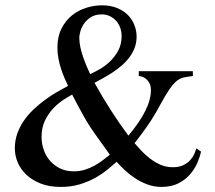

<svg xmlns="http://www.w3.org/2000/svg" viewBox="-20 -698 819 733"><path d="M399.4 -107.4Q366.7 -152.8 344.5 -184.1Q322.3 -215.3 309.6 -236.8Q297.4 -257.8 284.2 -282.5Q271 -307.1 255.4 -336.9Q240.7 -329.1 220.7 -315.9Q200.7 -302.7 182.4 -283.2Q164.1 -263.7 151.4 -237.1Q138.7 -210.4 138.7 -175.3Q138.7 -150.9 146.5 -127.4Q154.3 -104 169.9 -85.4Q185.5 -66.9 208.5 -55.4Q231.4 -43.9 261.7 -43.9Q284.2 -43.9 304 -50Q323.7 -56.2 340.8 -65.7Q357.9 -75.2 372.6 -86.4Q387.2 -97.7 399.4 -107.4ZM444.3 -560.1Q444.3 -578.6 438.2 -594Q432.1 -609.4 421.6 -620.4Q411.1 -631.3 397.5 -637.2Q383.8 -643.1 369.1 -643.1Q342.8 -643.1 325.9 -631.8Q309.1 -620.6 299.6 -606Q290 -591.3 286.4 -576.7Q282.7 -562 282.7 -554.7Q282.7 -537.6 286.6 -518.8Q290.5 -500 296.9 -481.7Q303.2 -463.4 310.3 -446.3Q317.4 -429.2 324.2 -415Q339.4 -421.9 360.1 -433.6Q380.9 -445.3 399.4 -462.9Q418 -480.5 431.2 -504.6Q444.3 -528.8 444.3 -560.1ZM747.6 -119.1Q743.7 -100.6 733.9 -77.4Q724.1 -54.2 706.5 -33.4Q689 -12.7 661.9 1.5Q634.8 15.6 596.7 15.6Q567.9 15.6 542.5 6.1Q517.1 -3.4 495.4 -17.8Q473.6 -32.2 456.1 -48.8Q438.5 -65.4 425.3 -80.1Q410.2 -66.9 389.9 -50.3Q369.6 -33.7 343.5 -19Q317.4 -4.4 284.7 5.6Q252 15.6 211.9 15.6Q168 15.6 135.3 2.7Q102.5 -10.3 80.6 -31Q58.6 -51.8 47.6 -78.1Q36.6 -104.5 36.6 -131.3Q36.6 -161.6 46.1 -188.2Q55.7 -214.8 71.5 -237.8Q87.4 -260.7 108.2 -280.3Q128.9 -299.8 151.4 -316.4Q173.8 -333 196.8 -346.2Q219.7 -359.4 239.7 -370.1Q233.9 -382.8 226.8 -398.9Q219.7 -415 213.6 -433.6Q207.5 -452.1 203.4 -472.9Q199.2 -493.7 199.2 -516.1Q199.2 -558.1 214.6 -588.6Q230 -619.1 254.4 -638.9Q278.8 -658.7 309.1 -668.2Q339.4 -677.7 369.1 -677.7Q401.4 -677.7 426.3 -667.7Q451.2 -657.7 467.8 -641.1Q484.4 -624.5 492.9 -602.8Q501.5 -581.1 501.5 -558.1Q501.5 -534.7 493.7 -514.6Q485.8 -494.6 472.9 -477.8Q460 -460.9 443.4 -446.8Q426.8 -432.6 408.9 -420.9Q391.1 -409.2 373.5 -399.7Q356 -390.1 340.8 -381.8Q401.4 -272.5 470.2 -180.2Q556.2 -282.2 556.2 -353.5Q556.2 -370.6 550 -381.3Q543.9 -392.1 536.1 -397.9Q528.3 -403.8 520.8 -405.8Q513.2 -407.7 509.8 -407.7V-426.3H716.3V-407.7Q695.8 -405.3 681.6 -402.3Q667.5 -399.4 654.5 -388.9Q641.6 -378.4 627 -357.2Q612.3 -335.9 590.8 -296.4Q569.8 -256.8 545.2 -220.9Q520.5 -185.1 493.7 -151.4Q504.4 -139.2 519 -123.3Q533.7 -107.4 552 -93.3Q570.3 -79.1 592.3 -69.3Q614.3 -59.6 640.1 -59.6Q663.6 -59.6 679.7 -67.4Q695.8 -75.2 706.1 -86.4Q716.3 -97.7 721.7 -110.1Q727.1 -122.6 729.5 -131.8Z"/></svg>

Font: Doulos SIL
Style: Regular
Weight: 400
Designer: Walt Agee, Victor Gaultney, Peter Martin, Debbi Hosken
Foundry: SIL International
Version: Version 4.110; 2011; Maintenance release